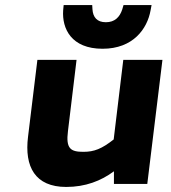

<svg xmlns="http://www.w3.org/2000/svg" viewBox="-20 -728 676 760"><path d="M242 12C318 12 380 -12 431 -50V0H563L623 -491H468L430 -176C383 -139 353 -127 310 -127C260 -127 240 -139 249 -209L283 -491H128L91 -187C76 -68 119 12 242 12ZM576 -687 580 -708H469L464 -691C454 -660 434 -640 399 -640C364 -640 348 -660 346 -691L345 -708H232L230 -687C225 -615 262 -535 386 -535C507 -535 563 -614 576 -687Z"/></svg>

Font: Falling Sky
Style: ExBdObl
Weight: 400
Designer: Paul D. Hunt
Foundry: Adobe Systems Incorporated
Version: Version 1.02